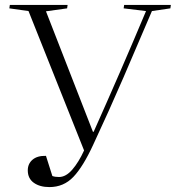

<svg xmlns="http://www.w3.org/2000/svg" viewBox="-20 -750 715 781"><path d="M358 -214H361Q416 -337 469 -459Q522 -581 574 -705L483 -716L485 -730H675L673 -716L598 -705Q541 -571 482.5 -435.5Q424 -300 359 -161Q318 -72 278.5 -30.5Q239 11 181 11Q142 11 117.5 -6.5Q93 -24 93 -57Q93 -84 112.5 -100.5Q132 -117 167 -116L193 -34Q204 -30 220 -30Q248 -30 274 -60Q300 -90 322 -138L96 -705L18 -716L20 -730H255L253 -716L167 -704Z"/></svg>

Font: Literata 72pt Light
Style: Italic
Weight: 300
Italic angle: -2°
Designer: Latin by Veronika Burian and Jose Scaglione. Greek by Irene Vlachou. Cyrillic by Vera Evstafieva
Foundry: TypeTogether
Version: Version 3.002